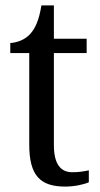

<svg xmlns="http://www.w3.org/2000/svg" viewBox="-20 -679 370 709"><path d="M221 10C255 10 291 2 308 -6V-50C289 -46 271 -43 247 -43C204 -43 179 -73 179 -143V-483H300V-536H179V-659H133C124 -606 112 -577 92 -554C72 -532 44 -522 18 -520V-483H88V-145C88 -30 129 10 221 10Z"/></svg>

Font: Noto Serif Bengali SemiCondensed
Style: Regular
Weight: 400
Width: 4
Designer: Juan Bruce, Universal Thirst, Indian Type Foundry and the Monotype Design Team.
Foundry: Monotype Imaging Inc.
Version: Version 2.003